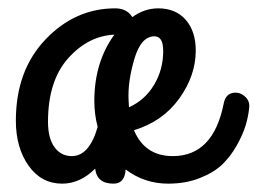

<svg xmlns="http://www.w3.org/2000/svg" viewBox="-20 -412 617 460"><path d="M129 28Q79 28 48.5 -15Q18 -58 18 -123Q18 -243 89 -317.5Q160 -392 256 -392Q284 -392 297 -371Q326 -392 359 -392Q401 -392 425 -364.5Q449 -337 449 -291Q449 -231 409.5 -176Q370 -121 301 -100Q327 -38 394 -38Q491 -38 516 -164Q520 -185 536 -189Q552 -193 565.5 -182Q579 -171 577 -154Q575 -133 568.5 -111.5Q562 -90 547.5 -64Q533 -38 513 -18.5Q493 1 459 14.5Q425 28 383 28Q326 28 281 -6Q279 28 252 28Q212 28 208 -8Q172 28 129 28ZM152 -38Q194 -38 214 -108Q206 -138 206 -170Q206 -263 254 -329Q191 -326 143 -272Q95 -218 95 -120Q95 -81 110.5 -59.5Q126 -38 152 -38ZM288 -173Q288 -170 288.5 -164Q289 -158 289 -155Q327 -172 349 -208.5Q371 -245 371 -290Q371 -325 350 -325Q318 -325 302 -271Q286 -217 288 -173Z"/></svg>

Font: Grand Hotel
Style: Regular
Weight: 400
Designer: Brian J. Bonislawsky & Jim Lyles for Astigmatic (AOETI)
Foundry: Astigmatic (AOETI)
Version: Version 001.000